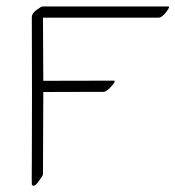

<svg xmlns="http://www.w3.org/2000/svg" viewBox="-20 -555 552 604"><path d="M509.8 -534.7Q516.1 -534.7 502.9 -517.1Q489.7 -499.5 478.5 -499.5H115.2L116.2 -300.8L337.9 -301.3Q346.2 -301.3 330.6 -283.7Q314.9 -266.1 306.6 -266.1L116.2 -265.6L115.2 -6.3Q115.2 -2.9 100.8 16.6Q86.4 36.1 80.1 25.9Q79.6 25.4 80.1 -48.3Q80.1 -122.1 80.6 -253.4Q80.6 -384.8 80.1 -501.5Q80.1 -512.7 95 -523.7Q109.9 -534.7 113.3 -534.7Z"/></svg>

Font: ML-NILA03
Style: Regular
Weight: 400
Designer: CLT@C-DIT
Version: Version ML-NILA03 1.0